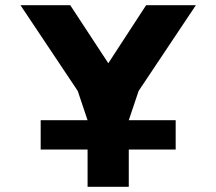

<svg xmlns="http://www.w3.org/2000/svg" viewBox="-20 -723 835 741"><path d="M137 -146V-259H318L280 -372L59 -703H251L398 -479L544 -703H736L515 -372L477 -259H658V-146H477V-2H318V-146Z"/></svg>

Font: Hussar
Style: BoldWeb
Weight: 700
Foundry: Cannot Into Space Fonts
Version: Version 2.00